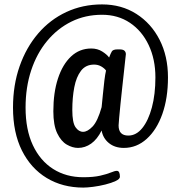

<svg xmlns="http://www.w3.org/2000/svg" viewBox="-20 -726 820 871"><path d="M358 125Q264 125 192 81.5Q120 38 79.5 -43Q39 -124 39 -238Q39 -340 69 -425.5Q99 -511 153 -574Q207 -637 281 -671.5Q355 -706 443 -706Q531 -706 598.5 -663Q666 -620 704 -545.5Q742 -471 742 -375Q742 -281 716.5 -209Q691 -137 645.5 -96Q600 -55 542 -55Q501 -55 474 -77Q447 -99 441 -134Q421 -94 393.5 -74.5Q366 -55 334 -55Q309 -55 283 -70Q257 -85 239.5 -121.5Q222 -158 222 -221Q222 -306 243 -370Q264 -434 302.5 -470Q341 -506 394 -506Q422 -506 443.5 -492.5Q465 -479 475 -465Q482 -484 487.5 -493Q493 -502 514 -502H522Q538 -502 544.5 -496Q551 -490 551 -480Q551 -479 548.5 -457.5Q546 -436 542.5 -402Q539 -368 534.5 -329Q530 -290 526.5 -253.5Q523 -217 520.5 -190.5Q518 -164 518 -157Q518 -111 562 -111Q598 -111 625.5 -145Q653 -179 669 -238.5Q685 -298 685 -375Q685 -457 654.5 -521.5Q624 -586 569.5 -622.5Q515 -659 443 -659Q367 -659 304 -628Q241 -597 194 -540.5Q147 -484 121.5 -407Q96 -330 96 -238Q96 -138 129 -67.5Q162 3 221 40.5Q280 78 358 78Q404 78 434.5 71Q465 64 483 56.5Q501 49 510 49Q524 49 524 76Q524 86 505 95Q486 104 458 111Q430 118 402.5 121.5Q375 125 358 125ZM357 -128Q377 -128 400 -152Q423 -176 441 -240Q444 -268 447 -300Q450 -332 453.5 -360.5Q457 -389 461 -406Q454 -416 439.5 -424.5Q425 -433 407 -433Q369 -433 347.5 -405Q326 -377 317 -330Q308 -283 308 -227Q308 -170 322.5 -149Q337 -128 357 -128Z"/></svg>

Font: Asap Condensed Medium
Style: Regular
Weight: 500
Width: 3
Designer: Pablo Cosgaya
Foundry: Omnibus-Type
Version: Version 3.001; ttfautohint (v1.8.4.7-5d5b)